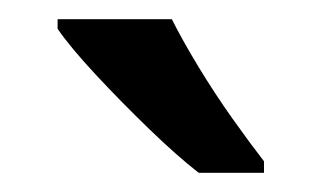

<svg xmlns="http://www.w3.org/2000/svg" viewBox="-20 -786 335 200"><path d="M159 -766Q170 -744 187 -716Q204 -688 222.5 -662Q241 -636 255 -618V-606H187Q165 -623 135.5 -651.5Q106 -680 79.5 -708.5Q53 -737 40 -756V-766Z"/></svg>

Font: Noto Sans Gurmukhi UI SemiCondensed Medium
Style: Regular
Weight: 500
Width: 4
Designer: Jelle Bosma - Monotype Design Team
Foundry: Monotype Imaging Inc.
Version: Version 2.004; ttfautohint (v1.8.4.7-5d5b)